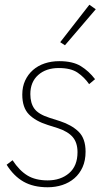

<svg xmlns="http://www.w3.org/2000/svg" viewBox="-20 -778 451 810"><path d="M181 12Q121 12 79.5 -11.5Q38 -35 8 -83L33 -102Q62 -58 96 -37.5Q130 -17 181 -17Q236 -17 271.5 -47.5Q307 -78 307 -136Q307 -176 287 -199.5Q267 -223 225 -237L181 -251Q130 -267 102 -295.5Q74 -324 74 -379Q74 -412 86 -438Q98 -464 119 -482.5Q140 -501 168.5 -510.5Q197 -520 230 -520Q287 -520 321 -499Q355 -478 381 -444L356 -423Q336 -452 307.5 -471.5Q279 -491 228 -491Q174 -491 141 -461.5Q108 -432 108 -381Q108 -343 125 -319.5Q142 -296 189 -281L233 -267Q282 -251 311.5 -222.5Q341 -194 341 -138Q341 -101 328.5 -73Q316 -45 294 -26Q272 -7 243 2.5Q214 12 181 12ZM254 -587 234 -600 357 -758 384 -739Z"/></svg>

Font: IBM Plex Sans Cond ExtLt
Style: Italic
Weight: 200
Width: 3
Italic angle: -11°
Designer: Mike Abbink, Paul van der Laan, Pieter van Rosmalen
Foundry: Bold Monday
Version: Version 1.3